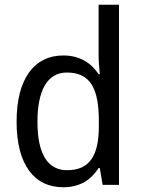

<svg xmlns="http://www.w3.org/2000/svg" viewBox="-20 -780 599 810"><path d="M247 10C319 10 365 -23 396 -71H401L413 0H482V-760H396V-545C396 -524 399 -489 401 -467H396C365 -514 317 -546 247 -546C126 -546 50 -450 50 -267C50 -84 125 10 247 10ZM263 -62C179 -62 138 -134 138 -266C138 -396 178 -474 262 -474C363 -474 397 -404 397 -269V-248C397 -123 358 -62 263 -62Z"/></svg>

Font: Noto Sans Sinhala SemiCondensed
Style: Regular
Weight: 400
Width: 4
Designer: Jelle Bosma - Monotype Design Team
Foundry: Monotype Imaging Inc.
Version: Version 2.006